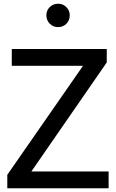

<svg xmlns="http://www.w3.org/2000/svg" viewBox="-20 -1007 620 1027"><path d="M19 -72 424 -655H43V-745H551V-673L148 -90H561V0H19ZM228 -925Q228 -951 246 -969Q264 -987 291 -987Q317 -987 335 -969Q353 -951 353 -925Q353 -898 335 -880Q317 -862 291 -862Q264 -862 246 -880.5Q228 -899 228 -925Z"/></svg>

Font: Eudoxus Sans Medium
Style: Regular
Weight: 500
Designer: Stijn de Vries
Foundry: tokotype
Version: Version 2.005